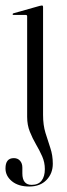

<svg xmlns="http://www.w3.org/2000/svg" viewBox="-21 -456 244 700"><path d="M136 -37Q136 0 144.8 28.5Q153.5 57 162.5 83.5Q171.5 110 171.5 141Q171.5 176.5 148.5 200.2Q125.5 224 85.5 224Q46 224 22.5 204.8Q-1 185.5 -1 158Q-1 120.5 29.5 120.5Q43.5 120.5 52 130Q60.5 139.5 60.5 155V176Q60.5 218 94.5 218Q118.5 218 130.5 202.8Q142.5 187.5 142.5 160.5Q142.5 136 132.8 114Q123 92 110.2 70.2Q97.5 48.5 87.8 24.2Q78 0 78 -30V-396.5Q78 -401.5 73 -401.5H28Q25 -401.5 25 -404Q25 -406.5 28 -407.5L123.5 -434.5Q130 -436 132 -436Q136 -436 136 -430Z"/></svg>

Font: Fraunces 144pt S000 Light
Style: Regular
Weight: 300
Version: Version 1.000; ttfautohint (v1.8.3)